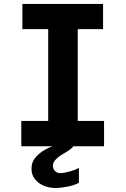

<svg xmlns="http://www.w3.org/2000/svg" viewBox="-20 -745 640 978"><path d="M88.5 -129H225.5V-596.5H94V-725H505V-596.5H376V-129H510V0H353.5Q348 12 303 38L292 44.5Q276.5 54.5 263 68.5Q249.5 82.5 249.5 98.5Q249.5 115.5 260.2 126.2Q271 137 286.5 137Q303 137 333.8 128.8Q364.5 120.5 382 110V186Q359.5 198.5 324.5 205.5Q289.5 212.5 261 212.5Q232 212.5 204.2 201.5Q176.5 190.5 158.5 168.5Q140.5 146.5 140.5 115Q140.5 87 152.2 69Q164 51 181 37Q192.5 27 211.5 16.5Q230.5 6 247.5 0H88.5Z"/></svg>

Font: JuliaMono ExtraBold
Style: Regular
Weight: 800
Monospace: yes
Designer: cormullion
Foundry: corm
Version: Version 0.055; ttfautohint (v1.8.4)